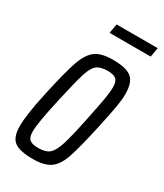

<svg xmlns="http://www.w3.org/2000/svg" viewBox="-169 -723 686 801"><g transform="rotate(30 173.5 -322.5)"><path d="M11 -84Q11 -141 36 -253Q62 -373 80 -424.5Q98 -476 126 -497Q154 -518 210 -518Q274 -518 300 -497Q326 -476 326 -419Q326 -393 320 -358Q314 -323 299 -253Q273 -134 256 -83.5Q239 -33 210.5 -12.5Q182 8 126 8Q63 8 37 -11.5Q11 -31 11 -84ZM240 -253Q255 -325 261 -360.5Q267 -396 267 -417Q267 -446 255 -456.5Q243 -467 214 -467Q179 -467 161.5 -452.5Q144 -438 131.5 -397Q119 -356 96 -253Q69 -132 69 -92Q69 -63 81.5 -53Q94 -43 124 -43Q158 -43 175.5 -57.5Q193 -72 206.5 -113.5Q220 -155 240 -253ZM141 -608 149 -653H347L339 -608Z"/></g></svg>

Font: Saira Ultra Condensed
Style: Italic
Weight: 400
Width: 1
Italic angle: -12°
Designer: Hector Gatti with collaboration of the Omnibus-Type team
Foundry: Omnibus-Type
Version: Version 1.001; ttfautohint (v1.8)